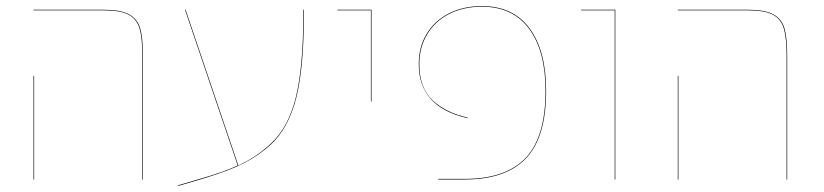

<svg xmlns="http://www.w3.org/2000/svg" viewBox="-20 -589 2703 630"><path d="M447 -406Q447 -464 438 -495Q429 -526 402.5 -540.5Q376 -555 321 -555H90V-557H321Q376 -557 403.5 -542Q431 -527 440 -496Q449 -465 449 -406V0H447ZM90 -340H92V0H90Z M977 -557V-536Q977 -367 952 -268Q927 -169 869 -115Q831 -80 782 -54.5Q733 -29 650 -4L565 21L564 19L649 -6Q715 -25 760 -46L587 -557H589L762 -46Q822 -74 868 -117Q926 -170 950.5 -269Q975 -368 975 -536V-557Z M1197 -555H1087V-557H1199V-256H1197Z M1418 -2H1505Q1639 -2 1704.5 -70.5Q1770 -139 1770 -291Q1770 -421 1716.5 -494Q1663 -567 1561 -567Q1501 -567 1454.5 -543.5Q1408 -520 1382 -477Q1356 -434 1356 -379Q1356 -301 1399.5 -260Q1443 -219 1515 -203V-201Q1354 -237 1354 -379Q1354 -435 1380 -478Q1406 -521 1453 -545Q1500 -569 1561 -569Q1664 -569 1718 -495.5Q1772 -422 1772 -291Q1772 -139 1706 -69.5Q1640 0 1505 0H1418Z M1997 -555H1887V-557H1999V0H1997Z M2561 -406Q2561 -464 2552 -495Q2543 -526 2516.5 -540.5Q2490 -555 2435 -555H2204V-557H2435Q2490 -557 2517.5 -542Q2545 -527 2554 -496Q2563 -465 2563 -406V0H2561ZM2204 -340H2206V0H2204Z"/></svg>

Font: FiraGO Two
Style: Regular
Weight: 100
Designer: bBox Type
Foundry: bBox Type GmbH
Version: Version 1.001